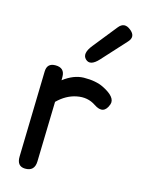

<svg xmlns="http://www.w3.org/2000/svg" viewBox="-126 -897 732 990"><g transform="rotate(15 240.0 -402.0)"><path d="M122.1 -534.2Q77.1 -534.2 76.2 -488.8L64.9 -32.2Q63.5 20 107.4 21Q158.7 22 160.2 -31.2L168.5 -351.6Q214.4 -397 269.5 -407.7Q326.2 -418.9 370.1 -389.2Q426.3 -351.1 447.8 -413.6Q460.9 -453.1 386.7 -490.2Q344.7 -511.2 279.8 -510.3Q226.6 -509.3 171.9 -467.8Q171.9 -477.1 171.9 -485.8Q171.9 -534.2 122.1 -534.2ZM445.3 -812Q409.2 -841.3 381.3 -806.6L279.8 -679.7Q239.7 -629.9 266.1 -604Q293.9 -576.7 336.4 -623.5L452.1 -750.5Q481.9 -783.2 445.3 -812Z"/></g></svg>

Font: Comic Relief
Style: Regular
Weight: 400
Designer: Jeff Davis
Foundry: Loudifier
Version: Version 1.200; ttfautohint (v1.8.4.7-5d5b)